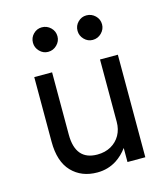

<svg xmlns="http://www.w3.org/2000/svg" viewBox="-102 -741 730 832"><g transform="rotate(-15 262.5 -325.0)"><path d="M308 -605Q308 -628 324 -644Q340 -660 362 -660Q385 -660 401.5 -644Q418 -628 418 -605Q418 -583 401.5 -566.5Q385 -550 362 -550Q340 -550 324 -566.5Q308 -583 308 -605ZM108 -605Q108 -628 124 -644Q140 -660 162 -660Q185 -660 201.5 -644Q218 -628 218 -605Q218 -583 201.5 -566.5Q185 -550 162 -550Q140 -550 124 -566.5Q108 -583 108 -605ZM370 -460H450V0H370V-63Q349 -34 320 -15Q281 10 233 10Q162 10 118.5 -35.5Q75 -81 75 -170V-460H155V-180Q155 -123 179.5 -94Q204 -65 253 -65Q288 -65 314.5 -80Q341 -95 355.5 -121Q370 -147 370 -180Z"/></g></svg>

Font: Jost
Style: Regular
Weight: 400
Version: Version 3.710